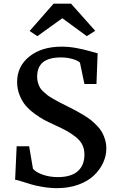

<svg xmlns="http://www.w3.org/2000/svg" viewBox="-20 -1003 631 1035"><path d="M288.6 11.2Q249 11.2 209 4.4Q168.9 -2.4 143.3 -10.5Q117.7 -18.6 94.2 -25.9Q70.8 -33.2 61.5 -34.2L69.8 -214.4H137.2L157.7 -93.3Q174.3 -73.7 211.4 -61Q248.5 -48.3 291.5 -48.3Q363.3 -48.3 399.2 -80.1Q435.1 -111.8 435.1 -169.9Q435.1 -198.7 424.3 -221.4Q413.6 -244.1 389.4 -263.7Q365.2 -283.2 339.1 -297.6Q313 -312 269 -332Q239.7 -345.2 217 -357.4Q194.3 -369.6 165.5 -390.9Q136.7 -412.1 117.7 -434.8Q98.6 -457.5 85.4 -490.7Q72.3 -523.9 72.3 -561Q72.3 -645.5 138.4 -698.5Q204.6 -751.5 312.5 -751.5Q352.5 -751.5 392.8 -743.9Q433.1 -736.3 465.8 -726.8Q498.5 -717.3 506.3 -715.8L500 -550.3H435.1L411.1 -665Q401.9 -675.8 372.1 -684.6Q342.3 -693.4 309.1 -693.4Q243.2 -693.4 211.7 -667.5Q180.2 -641.6 180.2 -588.9Q180.2 -572.8 184.3 -558.6Q188.5 -544.4 194.1 -533.2Q199.7 -522 212.4 -510.3Q225.1 -498.5 235.6 -490.2Q246.1 -481.9 267.1 -470Q288.1 -458 303.2 -450.2Q318.4 -442.4 346.7 -428.2Q373 -415 388.9 -406.7Q404.8 -398.4 429.2 -383.5Q453.6 -368.7 468.8 -356.7Q483.9 -344.7 501.7 -326.7Q519.5 -308.6 529.5 -291Q539.6 -273.4 546.4 -250.5Q553.2 -227.5 553.2 -202.6Q553.2 -163.1 535.9 -125.5Q518.6 -87.9 486.3 -57.1Q454.1 -26.4 402.6 -7.6Q351.1 11.2 288.6 11.2ZM181.6 -808.1 139.6 -835.9 269 -983.4H362.8L493.2 -836.9L447.8 -808.1L315.9 -904.8Z"/></svg>

Font: HaufeMerriweather
Style: Regular
Weight: 400
Designer: Eben Sorkin ( eben@eyebytes.com )
Foundry: Eben Sorkin
Version: Version 1.56